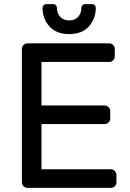

<svg xmlns="http://www.w3.org/2000/svg" viewBox="-20 -910 632 930"><path d="M181 -309H487Q498 -309 506 -317Q514 -325 514 -336V-372Q514 -383 506 -391Q498 -399 487 -399H181V-610H509Q520 -610 528 -618Q536 -626 536 -637V-673Q536 -684 528 -692Q520 -700 509 -700H113Q102 -700 94 -692Q86 -684 86 -673V-27Q86 -16 94 -8Q102 0 113 0H517Q528 0 536 -8Q544 -16 544 -27V-63Q544 -74 536 -82Q528 -90 517 -90H181ZM205 -890H237Q246 -890 251 -884.5Q256 -879 256 -871Q256 -845 272 -828Q288 -811 315 -811Q342 -811 358 -828Q374 -845 374 -871Q374 -879 379 -884.5Q384 -890 393 -890H425Q434 -890 439 -884.5Q444 -879 444 -871Q444 -820 411 -782.5Q378 -745 315 -745Q252 -745 219 -782.5Q186 -820 186 -871Q186 -879 191 -884.5Q196 -890 205 -890Z"/></svg>

Font: Rubik
Style: Regular
Weight: 400
Designer: Hubert & Fischer
Foundry: Hubert & Fischer
Version: Version 1.100